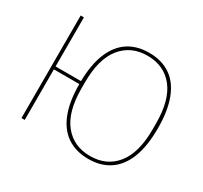

<svg xmlns="http://www.w3.org/2000/svg" viewBox="-147 -915 1199 1132"><g transform="rotate(30 452.5 -349.0)"><path d="M569 12Q484 12 424.5 -28Q365 -68 334 -147.5Q303 -227 303 -344H130V0H108V-698H130V-364H303Q305 -479 337 -556Q369 -633 427.5 -671.5Q486 -710 569 -710Q654 -710 713.5 -670Q773 -630 804 -549.5Q835 -469 835 -349Q835 -229 804 -149Q773 -69 713.5 -28.5Q654 12 569 12ZM569 -8Q682 -8 746.5 -89Q811 -170 811 -328V-370Q811 -528 746.5 -609Q682 -690 569 -690Q457 -690 392 -609Q327 -528 327 -370V-328Q327 -170 392 -89Q457 -8 569 -8Z"/></g></svg>

Font: IBM Plex Sans Thin
Style: Regular
Weight: 250
Designer: Mike Abbink, Paul van der Laan, Pieter van Rosmalen
Foundry: Bold Monday
Version: Version 3.201